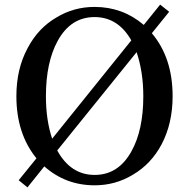

<svg xmlns="http://www.w3.org/2000/svg" viewBox="-20 -785 819 832"><path d="M172 -64C234 -9 307 18 390 18C450 18 505 3 556 -28C609 -59 650 -103 680 -159C712 -220 728 -289 728 -368C728 -479 698 -570 638 -641L713 -734L674 -765L603 -677C542 -729 471 -755 390 -755C330 -755 275 -740 224 -709C171 -678 130 -634 100 -577C67 -516 51 -447 51 -368C51 -260 80 -170 138 -99L61 -4L99 27ZM390 -27C321 -27 267 -62 228 -133L572 -559C591 -502 601 -439 601 -368C601 -271 584 -191 550 -130C512 -61 459 -27 390 -27ZM206 -184C188 -238 179 -299 179 -368C179 -466 196 -546 230 -608C268 -677 321 -711 390 -711C458 -711 511 -677 549 -610Z"/></svg>

Font: AllPunType SemiBold
Style: Regular
Weight: 600
Version: 1.0